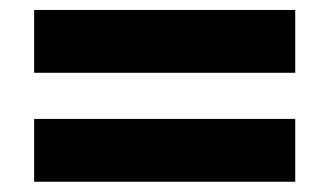

<svg xmlns="http://www.w3.org/2000/svg" viewBox="-20 -513 655 382"><path d="M567.4 -493.2V-368.2H47.9V-493.2ZM47.9 -151.4V-276.4H567.4V-151.4Z"/></svg>

Font: Giphurs
Style: Bold
Weight: 700
Version: Version 0.920; ttfautohint (v1.8.4.7-5d5b)